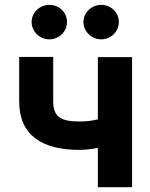

<svg xmlns="http://www.w3.org/2000/svg" viewBox="-20 -785 631 805"><path d="M60.4 -546.2V-360.1C60.4 -218 155.9 -156.6 312.9 -156.6C336.6 -156.6 364.3 -159.8 390.3 -164.8V0H533.7V-545.5H390.3V-284.4C364.3 -278.4 339.1 -275.6 312.9 -275.6C232.6 -275.6 203.1 -296.9 203.1 -360.1V-546.2ZM329.9 -692.5C329.9 -653.1 363.6 -620 404.5 -620C445.7 -620 478.3 -653.1 478.3 -692.5C478.3 -732.6 445.7 -764.6 404.5 -764.6C363.6 -764.6 329.9 -732.6 329.9 -692.5ZM187.1 -620C228.3 -620 261 -653.1 261 -692.5C261 -732.6 228.3 -764.6 187.1 -764.6C146.3 -764.6 112.6 -732.6 112.6 -692.5C112.6 -653.1 146.3 -620 187.1 -620Z"/></svg>

Font: Inter-Hewn
Style: Bold
Weight: 700
Designer: Rasmus Andersson
Foundry: rsms
Version: Version 3.012;git-f93a4a705